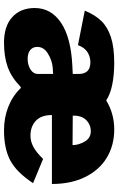

<svg xmlns="http://www.w3.org/2000/svg" viewBox="164 -744 590 958"><g transform="rotate(90 459.0 -265.0)"><path d="M657 -122Q685 -122 712 -136Q739 -150 773 -185L894 -135Q839 -52 780 -21Q721 10 630 10Q568 10 514 -11Q460 -32 422 -71Q417 -77 411 -71Q366 -27 314.5 -8.5Q263 10 193 10Q110 10 65 -31.5Q20 -73 20 -143Q20 -225 93.5 -274.5Q167 -324 308 -331L349 -333V-363Q349 -421 290 -421Q264 -421 241 -407Q218 -393 205 -359L33 -393Q54 -444 84.5 -475.5Q115 -507 165.5 -523.5Q216 -540 295 -540Q422 -539 481 -500Q547 -540 626 -540Q705 -540 766.5 -503Q828 -466 863 -395.5Q898 -325 898 -229H554Q554 -176 582.5 -149Q611 -122 657 -122ZM557 -333 704 -332Q704 -362 686.5 -392.5Q669 -423 635 -423Q602 -423 579 -400Q556 -377 557 -333ZM317 -233Q282 -230 248 -209.5Q214 -189 214 -156Q214 -134 229.5 -121Q245 -108 274 -108Q304 -108 326.5 -122Q349 -136 349 -160V-235Z"/></g></svg>

Font: Morrison Black
Style: Regular
Weight: 900
Designer: Pablo Impallari, Rodrigo Fuenzalida (Modified by Dan O. Williams)
Version: Version 0.03;June 6, 2019;FontCreator 11.5.0.2425 64-bit; tt